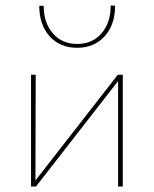

<svg xmlns="http://www.w3.org/2000/svg" viewBox="-20 -679 560 699"><path d="M427 0H410V-384L111 0H93V-407H110L109 -22L409 -407H427ZM399 -658 383 -659Q383 -596 349.5 -557.5Q316 -519 261 -519Q206 -519 172.5 -557.5Q139 -596 139 -658H123Q123 -589 160.5 -547Q198 -505 261 -505Q323 -505 361 -547Q399 -589 399 -658Z"/></svg>

Font: Ysabeau Thin
Style: Regular
Weight: 200
Designer: Christian Thalmann (Catharsis Fonts)
Version: Version 0.003